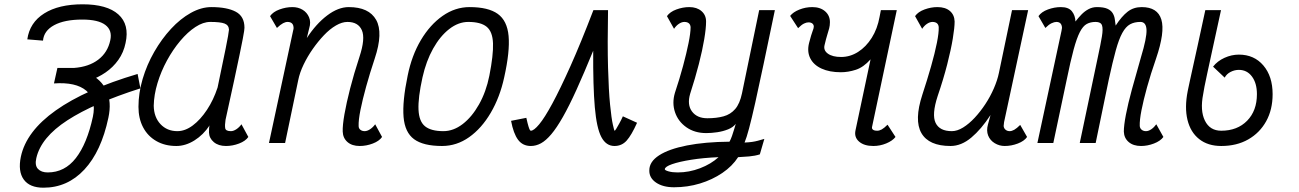

<svg xmlns="http://www.w3.org/2000/svg" viewBox="-20 -665 6040 893"><path d="M318 -278H232L247 -349H324Q393 -354 437 -387.5Q481 -421 493 -478Q503 -524 470 -549Q437 -574 363 -574Q280 -574 232 -548Q184 -522 180 -476L107 -482Q118 -560 185.5 -602.5Q253 -645 364 -645Q478 -645 530.5 -598Q583 -551 564 -465Q555 -421 530.5 -386.5Q506 -352 471 -328Q436 -304 396.5 -291Q357 -278 318 -278ZM620 -321 633 -254Q416 -185 293.5 -105.5Q171 -26 149 70Q141 104 156.5 120.5Q172 137 202 137Q281 137 333 70Q385 3 412 -122Q429 -203 381 -243.5Q333 -284 231 -277L247 -349Q334 -351 392.5 -323.5Q451 -296 475.5 -243.5Q500 -191 484 -117Q451 39 372.5 123.5Q294 208 182 208Q118 208 90.5 170Q63 132 77 64Q102 -54 239.5 -151.5Q377 -249 620 -321Z M1103 -87 1135 -28Q1122 -9 1092 2.5Q1062 14 1031 14Q996 14 974.5 -4Q953 -22 952 -49Q952 -58 952.5 -68Q953 -78 955 -82Q926 -38 884.5 -12Q843 14 800 14Q747 14 707 -9Q667 -32 645.5 -73Q624 -114 624 -168Q624 -232 643.5 -298Q663 -364 697.5 -424Q732 -484 775.5 -531Q819 -578 867.5 -605Q916 -632 963 -632Q1036 -632 1076.5 -610.5Q1117 -589 1117 -536Q1117 -532 1115.5 -520.5Q1114 -509 1109 -483.5Q1104 -458 1094.5 -411.5Q1085 -365 1069 -291Q1053 -217 1029 -108Q1025 -82 1027.5 -68.5Q1030 -55 1054 -55Q1066 -55 1079.5 -64Q1093 -73 1103 -87ZM805 -55Q841 -55 876.5 -81.5Q912 -108 942.5 -154Q973 -200 992 -258Q1015 -367 1029.5 -439Q1044 -511 1045 -527Q1044 -548 1024.5 -555.5Q1005 -563 958 -563Q925 -563 889 -539.5Q853 -516 818.5 -475Q784 -434 756.5 -383.5Q729 -333 712.5 -278.5Q696 -224 695 -173Q696 -120 726.5 -87.5Q757 -55 805 -55Z M1725 -87 1757 -28Q1744 -9 1714 2.5Q1684 14 1653 14Q1617 14 1596 -4.5Q1575 -23 1574 -53Q1573 -82 1582 -133.5Q1591 -185 1608.5 -253.5Q1626 -322 1652 -401Q1680 -486 1663 -524.5Q1646 -563 1596 -563Q1571 -563 1542.5 -546.5Q1514 -530 1486.5 -501Q1459 -472 1434.5 -437Q1410 -402 1392 -364.5Q1374 -327 1367 -292L1306 0H1231L1343 -521Q1344 -525 1345 -530Q1346 -535 1345 -540Q1344 -551 1337 -557Q1330 -563 1317 -563Q1308 -563 1296.5 -557Q1285 -551 1268 -535L1236 -590Q1250 -610 1280 -621Q1310 -632 1340 -632Q1367 -632 1387.5 -619.5Q1408 -607 1417.5 -584.5Q1427 -562 1418 -533L1407 -488Q1450 -554 1501.5 -593Q1553 -632 1602 -632Q1696 -632 1729.5 -572.5Q1763 -513 1723 -393Q1700 -324 1683 -262.5Q1666 -201 1656.5 -153.5Q1647 -106 1648 -79Q1648 -68 1656 -61.5Q1664 -55 1676 -55Q1688 -55 1701.5 -64Q1715 -73 1725 -87Z M2036 14Q1949 14 1906 -17.5Q1863 -49 1857 -121Q1851 -193 1876 -313Q1895 -407 1937.5 -478.5Q1980 -550 2038.5 -591Q2097 -632 2164 -632Q2251 -632 2295 -600.5Q2339 -569 2345.5 -497.5Q2352 -426 2325 -305Q2305 -213 2262.5 -140.5Q2220 -68 2162 -27Q2104 14 2036 14ZM2042 -55Q2089 -55 2132 -88Q2175 -121 2208 -179.5Q2241 -238 2256 -313Q2275 -409 2273 -463.5Q2271 -518 2243.5 -540.5Q2216 -563 2158 -563Q2112 -563 2069.5 -530Q2027 -497 1994.5 -439Q1962 -381 1945 -305Q1924 -210 1926.5 -155Q1929 -100 1957 -77.5Q1985 -55 2042 -55Z M2877 -124 2943 -94Q2917 -36 2894.5 -11Q2872 14 2838 14Q2799 14 2777 -27.5Q2755 -69 2746.5 -166Q2738 -263 2739 -429Q2696 -324 2661.5 -248Q2627 -172 2598 -121Q2569 -70 2544 -40.5Q2519 -11 2496 1.5Q2473 14 2449 14Q2411 14 2389.5 -15Q2368 -44 2357 -103L2428 -117Q2434 -90 2438 -77Q2442 -64 2444.5 -60.5Q2447 -57 2449 -57Q2463 -57 2488 -87Q2513 -117 2549 -183.5Q2585 -250 2633 -357Q2681 -464 2740 -618H2808Q2805 -459 2808 -351Q2811 -243 2817.5 -178Q2824 -113 2830.5 -85Q2837 -57 2838 -57Q2841 -57 2846.5 -66.5Q2852 -76 2860.5 -91Q2869 -106 2877 -124Z M3115 206Q3063 206 3031 184Q2999 162 3000 127Q3000 87 3045.5 57.5Q3091 28 3175 11.5Q3259 -5 3373 -6Q3379 -17 3384.5 -32.5Q3390 -48 3394.5 -63.5Q3399 -79 3402 -89Q3390 -73 3366.5 -63.5Q3343 -54 3316 -50Q3289 -46 3265 -46Q3211 -46 3172.5 -73Q3134 -100 3119.5 -143Q3105 -186 3119 -233Q3141 -299 3157 -358.5Q3173 -418 3182.5 -465Q3192 -512 3192 -539Q3191 -551 3183.5 -557Q3176 -563 3163 -563Q3151 -563 3138 -554.5Q3125 -546 3115 -531L3082 -590Q3096 -610 3126 -621Q3156 -632 3186 -632Q3221 -632 3242.5 -613.5Q3264 -595 3264 -565Q3264 -534 3255.5 -483Q3247 -432 3230.5 -367.5Q3214 -303 3190 -229Q3175 -178 3198.5 -146.5Q3222 -115 3270 -115Q3313 -115 3345.5 -124Q3378 -133 3399.5 -158Q3421 -183 3431 -231L3511 -618H3584Q3554 -474 3531.5 -367Q3509 -260 3492.5 -186.5Q3476 -113 3464 -68Q3452 -23 3443 -2Q3464 -3 3478 -5Q3492 -7 3505 -10.5Q3518 -14 3535 -19L3514 53Q3492 60 3464.5 62.5Q3437 65 3413 66Q3386 108 3339.5 139.5Q3293 171 3235.5 188.5Q3178 206 3115 206ZM3132 137Q3185 137 3236 117.5Q3287 98 3322 66Q3251 69 3195 78Q3139 87 3106 98.5Q3073 110 3072 122Q3072 127 3089.5 132Q3107 137 3132 137Z M4042 14Q3999 14 3975.5 -6.5Q3952 -27 3959 -59L4029 -389Q3996 -352 3960.5 -340.5Q3925 -329 3891 -329Q3838 -329 3801 -346Q3764 -363 3748.5 -394Q3733 -425 3743 -465Q3754 -507 3759.5 -520.5Q3765 -534 3765 -541Q3765 -550 3758.5 -555.5Q3752 -561 3740 -561Q3731 -561 3719.5 -555.5Q3708 -550 3692 -534L3655 -591Q3669 -609 3698 -620.5Q3727 -632 3758 -632Q3795 -632 3817.5 -612.5Q3840 -593 3840 -562Q3840 -546 3836.5 -533Q3833 -520 3827.5 -502.5Q3822 -485 3815 -455Q3809 -431 3830.5 -415.5Q3852 -400 3892 -400Q3934 -400 3971 -423.5Q4008 -447 4034.5 -489Q4061 -531 4071 -587L4077 -618H4151L4036 -75Q4034 -67 4040 -62Q4046 -57 4060 -57Q4070 -57 4081 -63Q4092 -69 4108 -85L4145 -28Q4131 -10 4102 2Q4073 14 4042 14Z M4269 -531 4236 -590Q4250 -610 4280 -621Q4310 -632 4340 -632Q4377 -632 4398 -614Q4419 -596 4420 -565Q4420 -537 4411.5 -485.5Q4403 -434 4385.5 -365.5Q4368 -297 4341 -218Q4313 -132 4331.5 -93.5Q4350 -55 4407 -55Q4432 -55 4459.5 -72Q4487 -89 4513.5 -117.5Q4540 -146 4563 -181Q4586 -216 4602.5 -254Q4619 -292 4626 -326L4687 -618H4762L4650 -97Q4650 -93 4649 -88Q4648 -83 4648 -79Q4649 -68 4657 -61.5Q4665 -55 4676 -55Q4686 -55 4697.5 -61.5Q4709 -68 4725 -84L4757 -28Q4744 -9 4714 2.5Q4684 14 4653 14Q4628 14 4606.5 1Q4585 -12 4576 -34.5Q4567 -57 4575 -86L4587 -130Q4544 -64 4497.5 -25Q4451 14 4401 14Q4300 14 4265.5 -46Q4231 -106 4270 -225Q4293 -295 4310.5 -356.5Q4328 -418 4337.5 -465.5Q4347 -513 4346 -539Q4345 -551 4337.5 -557Q4330 -563 4317 -563Q4305 -563 4292 -554.5Q4279 -546 4269 -531Z M5287 14Q5251 14 5229.5 -4.5Q5208 -23 5207 -53Q5207 -81 5216.5 -131Q5226 -181 5244.5 -249Q5263 -317 5287 -400Q5314 -489 5312.5 -526Q5311 -563 5284 -563Q5256 -563 5236 -552Q5216 -541 5200 -512Q5184 -483 5169.5 -430.5Q5155 -378 5137 -295L5076 0H5002L5086 -399Q5099 -459 5105 -495Q5111 -531 5105.5 -547Q5100 -563 5076 -563Q5052 -563 5034.5 -553.5Q5017 -544 5002.5 -516Q4988 -488 4973.5 -434.5Q4959 -381 4941 -293L4879 0H4805L4917 -521Q4917 -525 4918.5 -530Q4920 -535 4919 -540Q4916 -563 4893 -563Q4884 -563 4871 -557Q4858 -551 4842 -535L4810 -590Q4824 -610 4854 -621Q4884 -632 4914 -632Q4950 -632 4965.5 -612.5Q4981 -593 4982 -565Q4995 -582 5010 -597.5Q5025 -613 5043 -622.5Q5061 -632 5082 -632Q5113 -632 5130 -624.5Q5147 -617 5155 -604Q5163 -591 5165 -575.5Q5167 -560 5169 -546Q5197 -589 5224.5 -610.5Q5252 -632 5290 -632Q5364 -632 5381.5 -574Q5399 -516 5357 -393Q5332 -321 5315 -259.5Q5298 -198 5289 -152Q5280 -106 5281 -79Q5282 -68 5290 -61.5Q5298 -55 5310 -55Q5322 -55 5335 -64Q5348 -73 5358 -87L5391 -28Q5377 -9 5347 2.5Q5317 14 5287 14Z M5660 14Q5598 14 5557.5 -18Q5517 -50 5503 -107.5Q5489 -165 5504 -241Q5505 -246 5507 -255.5Q5509 -265 5513.5 -286Q5518 -307 5527 -347.5Q5536 -388 5550.5 -454Q5565 -520 5586 -618H5659Q5634 -503 5618.5 -432Q5603 -361 5594.5 -321.5Q5586 -282 5582 -261.5Q5578 -241 5576 -227Q5561 -151 5584 -104Q5607 -57 5660 -57Q5735 -57 5780.5 -103.5Q5826 -150 5826 -227Q5826 -278 5803 -309Q5780 -340 5742 -340Q5722 -340 5703.5 -330.5Q5685 -321 5676 -304L5622 -355Q5642 -381 5675 -396Q5708 -411 5742 -411Q5813 -411 5856 -360.5Q5899 -310 5899 -227Q5899 -155 5869 -101Q5839 -47 5785.5 -16.5Q5732 14 5660 14Z"/></svg>

Font: Victor Mono
Style: Italic
Weight: 400
Italic angle: -12°
Monospace: yes
Designer: Rune Bjørnerås
Version: Version 1.561;gftools[0.9.30]